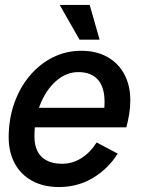

<svg xmlns="http://www.w3.org/2000/svg" viewBox="-20 -745 593 775"><path d="M218 10Q156 10 110 -15Q64 -40 39.5 -85.5Q15 -131 15 -190Q15 -263 37 -326.5Q59 -390 99 -438Q139 -486 192.5 -513Q246 -540 308 -540Q369 -540 413.5 -515Q458 -490 482 -445Q506 -400 506 -340Q506 -312 501.5 -284.5Q497 -257 490 -231H98L115 -310H433L395 -266Q399 -283 400.5 -300Q402 -317 402 -335Q402 -393 375 -423.5Q348 -454 296 -454Q248 -454 207.5 -419Q167 -384 143 -325Q119 -266 119 -195Q119 -140 148 -112Q177 -84 231 -84Q273 -84 309 -107Q345 -130 370 -170L455 -125Q417 -64 355.5 -27Q294 10 218 10ZM301 -585 221 -725H342L382 -585Z"/></svg>

Font: Radio Canada Big
Style: Italic
Weight: 400
Italic angle: -12°
Designer: Étienne Aubert Bonn
Foundry: Coppers and Brasses
Version: Version 1.001